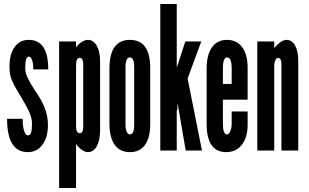

<svg xmlns="http://www.w3.org/2000/svg" viewBox="-20 -755 1548 963"><path d="M119.5 8Q165.5 8 193 -29.2Q220.5 -66.5 220.5 -128.5Q220.5 -171 204.8 -212.8Q189 -254.5 152 -306Q126 -347.5 116.2 -369.8Q106.5 -392 106.5 -413.5Q106.5 -471 125 -471Q135 -471 141 -453.5Q147 -436 147 -407H222Q222 -556 123 -555Q78.5 -554.5 53 -518.8Q27.5 -483 27.5 -420.5Q27.5 -395 32.2 -375Q37 -355 51.2 -328Q65.5 -301 94 -254.5Q121 -208.5 130.8 -183Q140.5 -157.5 140.5 -135Q140.5 -103 135.8 -89.5Q131 -76 119.5 -76Q108 -76 100.8 -99.2Q93.5 -122.5 93.5 -159H15.5Q15.5 8 119.5 8Z M276.5 188H361.5V-33Q374 -15 390.2 -3.5Q406.5 8 420.5 8Q448.5 8 464.8 -20.2Q481 -48.5 482 -99V-448Q482 -497 465.2 -526Q448.5 -555 420.5 -555Q406.5 -555 389.2 -544Q372 -533 361.5 -517V-547H276.5ZM380.5 -87Q361.5 -87 361.5 -120V-429Q361.5 -465 380.5 -465Q397.5 -465 397.5 -429V-120Q397.5 -87 380.5 -87Z M631.5 8Q681 8 707.2 -28Q733.5 -64 733.5 -133V-414Q733.5 -555 631.5 -555Q529 -555 529 -411V-136Q529 -65.5 555.2 -28.8Q581.5 8 631.5 8ZM631.5 -81Q621.5 -81 615.5 -94Q609.5 -107 609.5 -128.5V-418.5Q609.5 -467 631.5 -467Q653 -467 653 -418.5V-128.5Q653 -81 631.5 -81Z M784 0H866.5V-199L870 -209L870.5 -231H872.5L875.5 -209.5L911.5 0H993L921 -361L989.5 -547H909.5L872 -432L868.5 -420.5H866.5V-735H784Z M1114.5 8Q1164.5 8 1193.2 -29Q1222 -66 1222 -130V-196H1142V-136Q1142 -113 1135.2 -97Q1128.5 -81 1118.5 -81Q1098 -81 1098 -136V-255H1222V-415.5Q1222 -481 1194.8 -518Q1167.5 -555 1118.5 -555Q1070 -555 1043.2 -517.5Q1016.5 -480 1016.5 -412V-133.5Q1016.5 8 1114.5 8ZM1098 -334V-411Q1098 -467.5 1119.5 -467Q1142 -466.5 1142 -411V-334Z M1270.5 0H1355.5V-431Q1360 -464.5 1374.5 -464.5Q1391.5 -464.5 1391.5 -432.5V0H1476V-448Q1476 -498.5 1460 -526.8Q1444 -555 1416 -555Q1403 -555 1386.2 -543.2Q1369.5 -531.5 1355.5 -513.5V-547H1270.5Z"/></svg>

Font: League Gothic SemiCondensed
Style: Regular
Weight: 400
Width: 4
Designer: The League of Moveable Type
Version: Version 1.600; ttfautohint (v1.8.3)